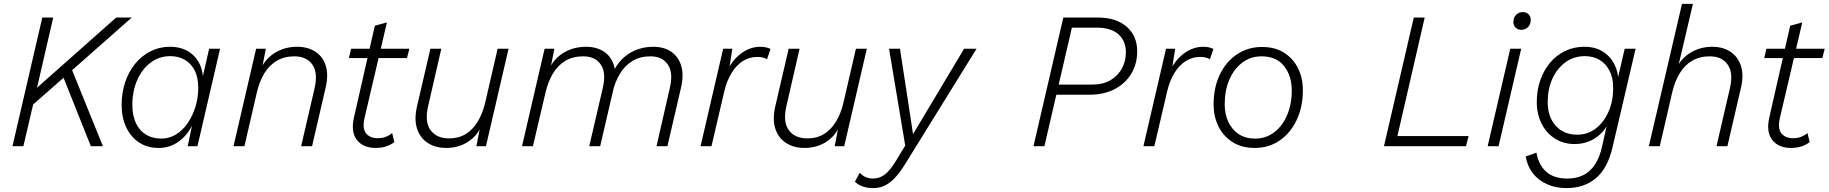

<svg xmlns="http://www.w3.org/2000/svg" viewBox="-20 -750 9381 985"><path d="M44 0 197 -660H253L170 -300L576 -660H656L350 -390L508 0H446L306 -351L150 -214L100 0Z M794 9Q736 9 693.5 -19Q651 -47 627.5 -97Q604 -147 604 -211Q604 -274 622 -328Q640 -382 673.5 -423Q707 -464 752.5 -487Q798 -510 852 -510Q924 -510 969 -469Q1014 -428 1021 -360L1053 -500H1109L993 0H943L965 -105Q940 -55 895.5 -23Q851 9 794 9ZM808 -39Q848 -39 882.5 -60Q917 -81 942.5 -118Q968 -155 982.5 -201.5Q997 -248 997 -299Q997 -353 978.5 -389Q960 -425 927.5 -443.5Q895 -462 854 -462Q797 -462 753 -429Q709 -396 684 -339.5Q659 -283 659 -211Q659 -157 677.5 -118Q696 -79 729.5 -59Q763 -39 808 -39Z M1178 0 1294 -500H1344L1320 -378L1312 -381Q1333 -441 1385 -475.5Q1437 -510 1504 -510Q1560 -510 1598.5 -484.5Q1637 -459 1651.5 -412Q1666 -365 1650 -298L1581 0H1525L1594 -298Q1612 -376 1582.5 -418.5Q1553 -461 1490 -461Q1439 -461 1400.5 -438.5Q1362 -416 1336.5 -374.5Q1311 -333 1298 -277L1234 0Z M1908 9Q1843 9 1811 -32Q1779 -73 1796 -148L1903 -618L1965 -635L1850 -144Q1838 -91 1858 -66Q1878 -41 1918 -41Q1941 -41 1959 -48Q1977 -55 1992 -67L2003 -21Q1982 -5 1958 2Q1934 9 1908 9ZM1770 -452 1781 -500H2080L2068 -452Z M2270 9Q2215 9 2175.5 -16Q2136 -41 2120 -88.5Q2104 -136 2119 -203L2188 -500H2244L2176 -204Q2158 -124 2189 -82Q2220 -40 2284 -40Q2333 -40 2369.5 -62.5Q2406 -85 2431 -126.5Q2456 -168 2469 -223L2533 -500H2589L2473 0H2424L2448 -123L2456 -119Q2434 -58 2384 -24.5Q2334 9 2270 9Z M2658 0 2774 -500H2824L2800 -378L2792 -381Q2813 -441 2865.5 -475.5Q2918 -510 2987 -510Q3041 -510 3078.5 -485Q3116 -460 3130 -413Q3144 -366 3128 -297L3059 0H3003L3072 -297Q3091 -376 3062.5 -418.5Q3034 -461 2972 -461Q2919 -461 2880.5 -438Q2842 -415 2817 -373.5Q2792 -332 2779 -277L2714 0ZM3348 0 3416 -297Q3435 -376 3406.5 -418.5Q3378 -461 3317 -461Q3264 -461 3225 -437.5Q3186 -414 3160.5 -372Q3135 -330 3122 -275L3119 -365Q3147 -435 3203 -472.5Q3259 -510 3332 -510Q3386 -510 3423.5 -484.5Q3461 -459 3475 -411.5Q3489 -364 3473 -297L3404 0Z M3574 0 3690 -500H3737L3717 -372L3708 -379Q3732 -437 3779 -473.5Q3826 -510 3881 -510Q3897 -510 3910 -507Q3923 -504 3933 -499L3915 -446Q3906 -452 3893 -455Q3880 -458 3865 -458Q3825 -458 3791.5 -437Q3758 -416 3733.5 -376.5Q3709 -337 3696 -282L3630 0Z M4108 9Q4053 9 4013.5 -16Q3974 -41 3958 -88.5Q3942 -136 3957 -203L4026 -500H4082L4014 -204Q3996 -124 4027 -82Q4058 -40 4122 -40Q4171 -40 4207.5 -62.5Q4244 -85 4269 -126.5Q4294 -168 4307 -223L4371 -500H4427L4311 0H4262L4286 -123L4294 -119Q4272 -58 4222 -24.5Q4172 9 4108 9Z M4461 215Q4427 215 4403 205.5Q4379 196 4366 182L4391 136Q4404 151 4421.5 158.5Q4439 166 4459 166Q4492 166 4519 145.5Q4546 125 4574 79L4624 -3L4541 -500H4597L4650 -155L4664 -62L4718 -152L4926 -500H4990L4619 99Q4593 140 4567.5 166Q4542 192 4516 203.5Q4490 215 4461 215Z M5282 0 5435 -660H5613Q5706 -660 5760 -613Q5814 -566 5814 -487Q5814 -422 5783.5 -371.5Q5753 -321 5698 -292.5Q5643 -264 5568 -264H5376L5387 -316H5582Q5639 -316 5677.5 -339Q5716 -362 5736 -399.5Q5756 -437 5756 -482Q5756 -540 5718 -574Q5680 -608 5608 -608H5479L5338 0Z M5846 0 5962 -500H6009L5989 -372L5980 -379Q6004 -437 6051 -473.5Q6098 -510 6153 -510Q6169 -510 6182 -507Q6195 -504 6205 -499L6187 -446Q6178 -452 6165 -455Q6152 -458 6137 -458Q6097 -458 6063.5 -437Q6030 -416 6005.5 -376.5Q5981 -337 5968 -282L5902 0Z M6417 9Q6350 9 6302.5 -21.5Q6255 -52 6230.5 -102.5Q6206 -153 6206 -213Q6206 -300 6237.5 -366.5Q6269 -433 6325.5 -471Q6382 -509 6454 -509Q6522 -509 6568.5 -479Q6615 -449 6639.5 -399Q6664 -349 6664 -288Q6664 -201 6632 -134Q6600 -67 6544.5 -29Q6489 9 6417 9ZM6419 -39Q6474 -39 6516.5 -71Q6559 -103 6583 -159Q6607 -215 6607 -286Q6607 -361 6567.5 -411Q6528 -461 6452 -461Q6396 -461 6353.5 -429Q6311 -397 6287 -342Q6263 -287 6263 -215Q6263 -166 6281 -126Q6299 -86 6334 -62.5Q6369 -39 6419 -39Z M7149 -52H7514L7501 0H7080L7233 -660H7289Z M7784 -500 7668 0H7612L7728 -500ZM7785 -597Q7767 -597 7755.5 -608Q7744 -619 7744 -637Q7744 -660 7758 -674Q7772 -688 7792 -688Q7810 -688 7821.5 -677Q7833 -666 7833 -648Q7833 -625 7819 -611Q7805 -597 7785 -597Z M8016 215Q7961 215 7916.5 195Q7872 175 7844 139Q7816 103 7807 53L7862 33Q7874 97 7913 131.5Q7952 166 8021 166Q8065 166 8100.5 149.5Q8136 133 8161.5 95.5Q8187 58 8200 -3L8230 -137L8237 -135Q8219 -81 8170.5 -46Q8122 -11 8058 -11Q8002 -11 7958 -38.5Q7914 -66 7889 -115Q7864 -164 7864 -227Q7864 -287 7882 -338.5Q7900 -390 7932.5 -428.5Q7965 -467 8009.5 -488.5Q8054 -510 8109 -510Q8165 -510 8205 -484Q8245 -458 8265.5 -413Q8286 -368 8282 -310H8271L8315 -500H8371L8253 4Q8228 113 8167.5 164Q8107 215 8016 215ZM8072 -59Q8126 -59 8167.5 -91.5Q8209 -124 8232.5 -178Q8256 -232 8256 -297Q8256 -351 8237 -387.5Q8218 -424 8185.5 -443Q8153 -462 8111 -462Q8054 -462 8011 -430.5Q7968 -399 7944 -346Q7920 -293 7920 -227Q7920 -151 7961 -105Q8002 -59 8072 -59Z M8439 0 8609 -730H8665L8584 -385L8573 -381Q8594 -441 8646 -475.5Q8698 -510 8765 -510Q8819 -510 8857.5 -484.5Q8896 -459 8911.5 -412Q8927 -365 8911 -298L8842 0H8786L8855 -298Q8873 -376 8843.5 -418.5Q8814 -461 8751 -461Q8700 -461 8661.5 -438.5Q8623 -416 8597.5 -374.5Q8572 -333 8559 -277L8495 0Z M9169 9Q9104 9 9072 -32Q9040 -73 9057 -148L9164 -618L9226 -635L9111 -144Q9099 -91 9119 -66Q9139 -41 9179 -41Q9202 -41 9220 -48Q9238 -55 9253 -67L9264 -21Q9243 -5 9219 2Q9195 9 9169 9ZM9031 -452 9042 -500H9341L9329 -452Z"/></svg>

Font: Kantumruy Pro Light
Style: Italic
Weight: 300
Italic angle: -13°
Version: Version 1.002